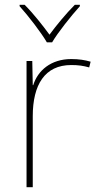

<svg xmlns="http://www.w3.org/2000/svg" viewBox="-20 -783 415 803"><path d="M176 -606H198C222 -647 277 -716 314 -757V-763H293C256 -726 215 -676 187 -638C159 -676 120 -726 83 -763H62V-757C99 -716 152 -647 176 -606ZM278 -536C193 -536 138 -488 119 -427H117L115 -528H91V0H117V-297C117 -428 167 -511 278 -511C308 -511 328 -508 353 -501L359 -525C335 -532 310 -536 278 -536Z"/></svg>

Font: Noto Sans Gujarati UI Thin
Style: Regular
Weight: 100
Designer: Jelle Bosma - Monotype Design Team, Universal Thirst
Foundry: Monotype Imaging Inc.
Version: Version 2.106